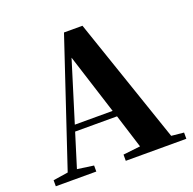

<svg xmlns="http://www.w3.org/2000/svg" viewBox="-131 -883 1023 1016"><g transform="rotate(-20 380.5 -375.0)"><path d="M14 0V-34L98 -47L333 -750H437L679 -42L749 -35V0H408V-35L505 -46L445 -237H209L150 -47L242 -34V0ZM433 -272 325 -611 220 -272Z"/></g></svg>

Font: Early Summer Mincho Heavy
Style: Regular
Weight: 900
Designer: GuiWonder
Version: Version 1.002